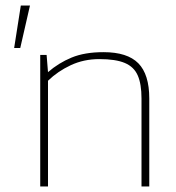

<svg xmlns="http://www.w3.org/2000/svg" viewBox="-20 -672 633 692"><path d="M31 -499 55 -652H88L53 -499ZM125 0V-474H148L153 -412Q191 -445 238 -464.5Q285 -484 353 -484Q439 -484 478.5 -444Q518 -404 518 -317V0H490V-317Q490 -369 476.5 -400Q463 -431 430 -445Q397 -459 338 -459Q282 -459 235 -437Q188 -415 153 -381V0Z"/></svg>

Font: Kanit Thin
Style: Regular
Weight: 250
Designer: Katatrad Team
Foundry: CadsonDemak
Version: Version 2.000; ttfautohint (v1.8.3)